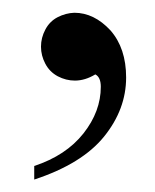

<svg xmlns="http://www.w3.org/2000/svg" viewBox="-20 -673 245 304"><path d="M34.2 -388.7V-410.2Q84.5 -426.8 112.1 -461.7Q139.6 -496.6 139.6 -535.6Q139.6 -550.8 130.9 -555.2Q114.7 -545.4 98.6 -545.4Q84.5 -545.4 71.5 -552.2Q58.6 -559.1 51.8 -572Q44.9 -585 44.9 -599.1Q44.9 -613.3 51.8 -626.2Q58.6 -639.2 71.3 -645.8Q84 -652.3 97.7 -652.8Q128.9 -652.8 154.8 -625Q179.7 -596.7 179.7 -550.3Q179.7 -500 144.8 -456.8Q109.9 -413.6 34.2 -388.7Z"/></svg>

Font: Catrinity
Style: Regular
Weight: 400
Designer: Alexander Lange
Foundry: High-Logic / Made with FontCreator
Version: Version 2.090;May 20, 2024;FontCreator 15.0.0.2974 64-bit